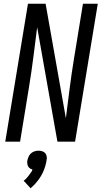

<svg xmlns="http://www.w3.org/2000/svg" viewBox="-20 -755 541 1023"><path d="M8 0 129 -735H223L331 -125Q341 -204 351 -283Q361 -362 374 -441L422 -735H501L380 0H286L178 -610Q168 -531 158 -452Q148 -373 135 -294L87 0ZM143 248 106 208Q111 205 115 201Q119 197 122.5 193Q126 189 129.5 185Q133 181 136 176.5Q139 172 143 166.5Q147 161 149 158L150 156L153 148Q150 147 147.5 146Q145 145 142.5 144Q140 143 138 141Q136 139 134 137Q132 135 130.5 132.5Q129 130 128 127.5Q127 125 126.5 122Q126 119 125.5 116.5Q125 114 125 110Q125 106 125 104L126 99Q127 95 128.5 90Q130 85 132 80.5Q134 76 137 71.5Q140 67 143.5 63.5Q147 60 151 57.5Q155 55 159.5 53Q164 51 170.5 49.5Q177 48 179 48H186Q190 48 195 48.5Q200 49 204 50.5Q208 52 212 54Q216 56 219 59Q222 62 224 65.5Q226 69 227.5 73.5Q229 78 229.5 84Q230 90 229 92L228 99Q227 106 225.5 113.5Q224 121 221.5 129Q219 137 216.5 144Q214 151 211 158Q208 165 204 172.5Q200 180 196 186.5Q192 193 187.5 199.5Q183 206 177.5 212.5Q172 219 165 227Q158 235 155 237Z"/></svg>

Font: Iosevka Custom
Style: Italic
Weight: 400
Italic angle: -9°
Monospace: yes
Designer: Belleve Invis
Foundry: Belleve Invis
Version: Version 30.3.3; ttfautohint (v1.8.3)